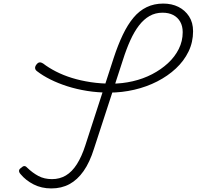

<svg xmlns="http://www.w3.org/2000/svg" viewBox="-20 -1035 1100 1074"><path d="M267 19Q212 19 168 -3.5Q124 -26 95 -61Q86 -71 86.5 -80Q87 -89 98 -96Q108 -106 116 -106Q124 -106 131 -98Q162 -68 195 -50.5Q228 -33 271 -33Q314 -33 348.5 -53.5Q383 -74 410 -116.5Q437 -159 457 -221L616 -711Q640 -784 667 -840.5Q694 -897 726.5 -936Q759 -975 800.5 -995Q842 -1015 893 -1015Q941 -1015 978 -996.5Q1015 -978 1037.5 -943.5Q1060 -909 1060 -860Q1060 -799 1034.5 -746.5Q1009 -694 964 -652Q919 -610 859.5 -579.5Q800 -549 731 -533Q662 -517 591 -517Q526 -517 467 -526.5Q408 -536 356.5 -552.5Q305 -569 262 -590.5Q219 -612 188 -636Q178 -643 176.5 -652.5Q175 -662 183 -673Q192 -685 201 -686Q210 -687 221 -680Q252 -656 293 -635Q334 -614 382.5 -599Q431 -584 487 -575.5Q543 -567 604 -567Q664 -567 722.5 -580.5Q781 -594 831 -620Q881 -646 919.5 -681.5Q958 -717 980 -761Q1002 -805 1002 -855Q1002 -889 988 -913.5Q974 -938 949 -951Q924 -964 889 -964Q849 -964 816.5 -945.5Q784 -927 757.5 -892.5Q731 -858 709 -809.5Q687 -761 668 -701L506 -204Q482 -127 447.5 -78Q413 -29 368.5 -5Q324 19 267 19Z"/></svg>

Font: Playwrite RO ExtraLight
Style: Regular
Weight: 250
Version: Version 1.002